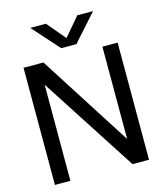

<svg xmlns="http://www.w3.org/2000/svg" viewBox="-124 -939 873 1030"><g transform="rotate(-15 313.0 -424.0)"><path d="M359 -700H274.5L142 -848H229L316 -745L403.5 -848H491ZM490 -650.5H574.5V0H483L138 -533.5V0H52V-650.5H162.5L490 -138Z"/></g></svg>

Font: Overused Grotesk
Style: Regular
Weight: 450
Version: Version 0.004